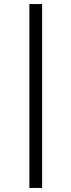

<svg xmlns="http://www.w3.org/2000/svg" viewBox="-20 -785 351 948"><path d="M125 -765H188V143H125Z"/></svg>

Font: Roboto Serif 20pt Light
Style: Italic
Weight: 300
Italic angle: -10°
Version: Version 1.007